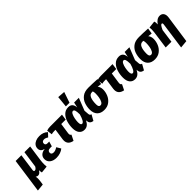

<svg xmlns="http://www.w3.org/2000/svg" viewBox="220 -2285 3953 3953"><g transform="rotate(-45 2196.0 -309.0)"><path d="M446 -67Q446 -24 450 1L295 17Q286 -19 286 -58Q265 -24 243.5 -8Q222 8 194 8Q163 8 144 -13Q150 21 150 49Q150 82 145 117L132 206L-26 222L80 -532H247L196 -163Q194 -149 194 -144Q194 -112 220 -112Q236 -112 253 -126Q270 -140 285 -168L336 -532H503L454 -182Q446 -122 446 -67Z M525 -140Q525 -201 565.5 -239Q606 -277 680 -284Q579 -307 579 -393Q579 -440 605 -475.5Q631 -511 678.5 -531Q726 -551 788 -551Q842 -551 889 -534Q936 -517 971 -481L896 -401Q850 -434 806 -434Q776 -434 759.5 -418.5Q743 -403 743 -376Q743 -353 757 -339.5Q771 -326 800 -326H852L820 -219H774Q733 -219 714 -202Q695 -185 695 -155Q695 -130 711.5 -116Q728 -102 760 -102Q786 -102 812 -111.5Q838 -121 871 -142L926 -49Q888 -17 835.5 0.5Q783 18 724 18Q636 18 580.5 -24Q525 -66 525 -140Z M1249 -179Q1247 -159 1247 -154Q1247 -135 1253.5 -123.5Q1260 -112 1276 -103L1216 18Q1078 -9 1078 -129Q1078 -151 1080 -163L1115 -406H1076Q1033 -406 995 -395L980 -514Q1024 -532 1083 -532H1429L1411 -406H1282Z M1756 -413 1782 -532H1920L1814 -261L1822 -160Q1824 -136 1834.5 -124Q1845 -112 1865 -108L1795 18Q1705 6 1698 -78L1697 -100Q1667 -40 1629.5 -11Q1592 18 1539 18Q1467 18 1425 -34Q1383 -86 1383 -184Q1383 -272 1408 -356Q1433 -440 1488.5 -495.5Q1544 -551 1629 -551Q1689 -551 1720.5 -515.5Q1752 -480 1756 -413ZM1550 -189Q1550 -145 1560.5 -125Q1571 -105 1591 -105Q1645 -105 1693 -276Q1692 -361 1680.5 -394Q1669 -427 1642 -427Q1613 -427 1592 -385.5Q1571 -344 1560.5 -288Q1550 -232 1550 -189ZM1792 -830 1712 -596H1606L1630 -842Z M1906 -201Q1906 -284 1932.5 -360.5Q1959 -437 2025.5 -489Q2092 -541 2205 -541Q2303 -541 2465 -532L2445 -408L2355 -418Q2372 -400 2383.5 -370Q2395 -340 2395 -299Q2395 -226 2365 -153Q2335 -80 2272 -31Q2209 18 2116 18Q2017 18 1961.5 -38.5Q1906 -95 1906 -201ZM2227 -352Q2227 -399 2215 -423H2193Q2131 -424 2103 -360Q2075 -296 2075 -186Q2075 -144 2087.5 -125Q2100 -106 2126 -106Q2163 -106 2186 -147Q2209 -188 2218 -244.5Q2227 -301 2227 -352Z M2721 -179Q2719 -159 2719 -154Q2719 -135 2725.5 -123.5Q2732 -112 2748 -103L2688 18Q2550 -9 2550 -129Q2550 -151 2552 -163L2587 -406H2548Q2505 -406 2467 -395L2452 -514Q2496 -532 2555 -532H2901L2883 -406H2754Z M3228 -413 3254 -532H3392L3286 -261L3294 -160Q3296 -136 3306.5 -124Q3317 -112 3337 -108L3267 18Q3177 6 3170 -78L3169 -100Q3139 -40 3101.5 -11Q3064 18 3011 18Q2939 18 2897 -34Q2855 -86 2855 -184Q2855 -272 2880 -356Q2905 -440 2960.5 -495.5Q3016 -551 3101 -551Q3161 -551 3192.5 -515.5Q3224 -480 3228 -413ZM3022 -189Q3022 -145 3032.5 -125Q3043 -105 3063 -105Q3117 -105 3165 -276Q3164 -361 3152.5 -394Q3141 -427 3114 -427Q3085 -427 3064 -385.5Q3043 -344 3032.5 -288Q3022 -232 3022 -189Z M3378 -201Q3378 -284 3404.5 -360.5Q3431 -437 3497.5 -489Q3564 -541 3677 -541Q3775 -541 3937 -532L3917 -408L3827 -418Q3844 -400 3855.5 -370Q3867 -340 3867 -299Q3867 -226 3837 -153Q3807 -80 3744 -31Q3681 18 3588 18Q3489 18 3433.5 -38.5Q3378 -95 3378 -201ZM3699 -352Q3699 -399 3687 -423H3665Q3603 -424 3575 -360Q3547 -296 3547 -186Q3547 -144 3559.5 -125Q3572 -106 3598 -106Q3635 -106 3658 -147Q3681 -188 3690 -244.5Q3699 -301 3699 -352Z M4223 -356 4225 -376Q4225 -405 4204 -405Q4187 -405 4169.5 -380.5Q4152 -356 4125 -298L4084 0H3917L3971 -388Q3976 -435 3976 -463Q3976 -492 3972 -526L4126 -544Q4134 -526 4136 -506Q4138 -486 4137 -451Q4169 -500 4207.5 -525.5Q4246 -551 4289 -551Q4341 -551 4370 -518Q4399 -485 4399 -427Q4399 -410 4396 -390L4310 208L4142 224Z"/></g></svg>

Font: Fira Sans Condensed ExtraBold
Style: Italic
Weight: 800
Width: 3
Italic angle: -8°
Designer: bBox Type GmbH & Carrois Corporate GbR & Edenspiekermann AG
Foundry: bBox Type GmbH & Carrois Corporate GbR & Edenspiekermann AG
Version: Version 4.301